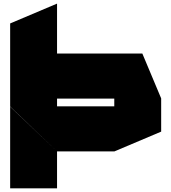

<svg xmlns="http://www.w3.org/2000/svg" viewBox="-20 -820 928 1040"><path d="M35 -244V-693L288 -800H289V-244ZM35 200V-241H36L289 0V200ZM289 0 35 -243V-244H599V0ZM599 0V-286H853V-107L600 0ZM289 -286V-530H751L853 -287V-286Z"/></svg>

Font: Foldit Black
Style: Regular
Weight: 900
Version: Version 1.003